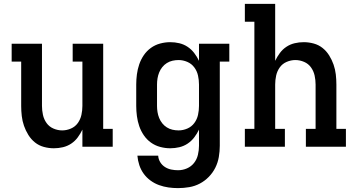

<svg xmlns="http://www.w3.org/2000/svg" viewBox="-20 -755 1840 988"><path d="M257 8Q231 8 205.5 1Q180 -6 160 -22Q140 -38 126 -60.5Q112 -83 103.5 -107.5Q95 -132 92 -158Q89 -184 89 -210V-438H40V-530H196V-210Q196 -187 201 -164Q206 -141 219.5 -122Q233 -103 255 -93.5Q277 -84 300 -84Q323 -84 345 -93.5Q367 -103 380.5 -122Q394 -141 399 -164Q404 -187 404 -210V-438H354V-530H511V-92H560V0H404V-88Q394 -67 380 -48Q366 -29 346.5 -16Q327 -3 304 2.5Q281 8 257 8Z M896 213Q871 213 846.5 209.5Q822 206 798.5 197.5Q775 189 754.5 174Q734 159 719.5 139Q705 119 697 95Q689 71 687 46H794Q795 64 804.5 79.5Q814 95 829 104.5Q844 114 861.5 117.5Q879 121 896 121Q920 121 942 111.5Q964 102 978.5 83.5Q993 65 998.5 41.5Q1004 18 1004 -5V-88Q994 -67 979.5 -48Q965 -29 945.5 -16Q926 -3 903 2.5Q880 8 856 8Q830 8 804 1Q778 -6 756.5 -21.5Q735 -37 720 -59Q705 -81 696.5 -106Q688 -131 684.5 -157.5Q681 -184 681 -210V-320Q681 -346 684.5 -372.5Q688 -399 696.5 -424Q705 -449 720 -471Q735 -493 756.5 -508.5Q778 -524 804 -531Q830 -538 856 -538Q880 -538 903 -532.5Q926 -527 945.5 -514Q965 -501 979.5 -482Q994 -463 1004 -442V-530H1160V-438H1111V-5Q1111 24 1106 53Q1101 82 1088 108Q1075 134 1054.5 155Q1034 176 1008.5 189.5Q983 203 954 208Q925 213 896 213ZM899 -84Q922 -84 944 -93.5Q966 -103 980 -122Q994 -141 999 -164Q1004 -187 1004 -210V-320Q1004 -343 999 -366Q994 -389 980 -408Q966 -427 944 -436.5Q922 -446 899 -446Q883 -446 867.5 -442.5Q852 -439 838.5 -430.5Q825 -422 815 -409.5Q805 -397 799 -382Q793 -367 790.5 -351.5Q788 -336 788 -320V-210Q788 -194 790.5 -178.5Q793 -163 799 -148Q805 -133 815 -120.5Q825 -108 838.5 -99.5Q852 -91 867.5 -87.5Q883 -84 899 -84Z M1240 0V-92H1289V-643H1240V-735H1396V-442Q1406 -463 1420 -482Q1434 -501 1453.5 -514Q1473 -527 1496 -532.5Q1519 -538 1543 -538Q1569 -538 1594.5 -531Q1620 -524 1640 -508Q1660 -492 1674 -469.5Q1688 -447 1696.5 -422.5Q1705 -398 1708 -372Q1711 -346 1711 -320V-92H1760V0H1554V-92H1604V-320Q1604 -343 1599 -366Q1594 -389 1580.5 -408Q1567 -427 1545 -436.5Q1523 -446 1500 -446Q1477 -446 1455 -436.5Q1433 -427 1419.5 -408Q1406 -389 1401 -366Q1396 -343 1396 -320V-92H1446V0Z"/></svg>

Font: Iosevka Curly Slab SmBdEx
Style: Regular
Weight: 600
Width: 7
Monospace: yes
Designer: Belleve Invis
Foundry: Belleve Invis
Version: Version 11.1.0; ttfautohint (v1.8.3)